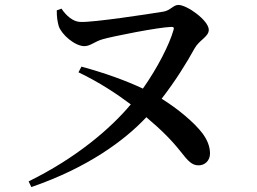

<svg xmlns="http://www.w3.org/2000/svg" viewBox="-20 -729 1040 778"><path d="M210 -687C210 -657 213 -642 218 -623C230 -588 284 -542 322 -542C346 -542 364 -561 396 -570C433 -581 623 -619 675 -620C684 -620 686 -617 683 -607C666 -548 619 -455 559 -370C491 -402 406 -433 310 -459L298 -436C382 -396 454 -348 510 -306C427 -207 289 -89 96 6L107 29C334 -49 484 -159 573 -254C637 -200 676 -160 711 -116C743 -75 758 -59 785 -59C810 -59 831 -78 831 -107C831 -135 820 -162 801 -188C768 -232 701 -288 635 -329C690 -400 735 -472 768 -532C787 -567 826 -580 826 -608C826 -646 738 -709 703 -709C682 -709 671 -687 643 -682C582 -672 360 -638 306 -640C275 -641 248 -666 229 -694Z"/></svg>

Font: Source Han Serif CN SemiBold
Style: Regular
Weight: 600
Designer: Ryoko NISHIZUKA 西塚涼子 (kana & ideographs); Frank Grießhammer (Latin, Greek & Cyrillic); Wenlong ZHANG 张文龙 (bopomofo); San
Foundry: Adobe Systems Incorporated
Version: Version 1.000;PS 1;hotconv 16.6.53;makeotf.lib2.5.65590